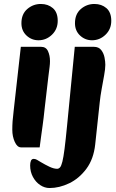

<svg xmlns="http://www.w3.org/2000/svg" viewBox="-20 -727 585 968"><path d="M86 16Q67 16 54.5 -11.5Q42 -39 42 -73Q42 -96 43.5 -116Q45 -136 49 -170L85 -491H187Q212 -491 222 -469Q232 -447 232 -419Q232 -405 230 -389.5Q228 -374 224 -342L205 -179Q200 -130 195 -95Q190 -60 186.5 -33.5Q183 -7 180 16ZM174 -524Q139 -524 113.5 -548Q88 -572 88 -610Q88 -656 117.5 -681.5Q147 -707 186 -707Q222 -707 246.5 -686Q271 -665 271 -622Q271 -580 242 -552Q213 -524 174 -524ZM230 221Q205 221 182.5 206Q160 191 146 165Q132 139 132 107Q132 93 136 83.5Q140 74 150 74Q158 74 166 78.5Q174 83 187 91Q207 103 229 113.5Q251 124 268 124Q276 124 282.5 117Q289 110 294.5 88Q300 66 305.5 23Q311 -20 318 -92L357 -491H453Q478 -491 490.5 -474.5Q503 -458 507 -437Q511 -416 511 -400Q511 -380 505 -347Q499 -314 492.5 -278Q486 -242 483 -213L460 1Q452 75 415.5 124Q379 173 329 197Q279 221 230 221ZM444 -524Q409 -524 383.5 -548Q358 -572 358 -610Q358 -656 387.5 -681.5Q417 -707 456 -707Q492 -707 516.5 -686Q541 -665 541 -622Q541 -580 512 -552Q483 -524 444 -524Z"/></svg>

Font: Alkatra
Style: Bold
Weight: 700
Designer: Suman Bhandary
Version: Version 1.100;gftools[0.9.22]